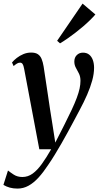

<svg xmlns="http://www.w3.org/2000/svg" viewBox="-66 -828 566 1094"><path d="M71.5 -436Q68 -455.5 62.8 -463.2Q57.5 -471 48.5 -471Q39 -471 30.5 -465.8Q22 -460.5 11.5 -451.5L2.5 -472Q13 -485 29.8 -498Q46.5 -511 67.5 -519.8Q88.5 -528.5 111.5 -528.5Q136 -528.5 150 -519Q164 -509.5 171.2 -491.8Q178.5 -474 182.5 -449.5Q188 -413 194.2 -372.2Q200.5 -331.5 206.8 -288.5Q213 -245.5 219.5 -203Q226 -160.5 232.5 -121.5L249 -15.5L299.5 -114.5Q325 -165 342.8 -203Q360.5 -241 371.5 -270.5Q382.5 -300 387.5 -323.5Q392.5 -347 392.5 -367.5Q392.5 -392 383.5 -409.5Q374.5 -427 366 -442.5Q357.5 -458 357.5 -477.5Q357.5 -500 371.5 -514Q385.5 -528 406.5 -528Q428 -528 442 -516.8Q456 -505.5 463 -486Q470 -466.5 470 -442Q470 -408 459.5 -369.5Q449 -331 430.5 -288.5Q412 -246 387.5 -200.5Q372 -171 355.2 -139.8Q338.5 -108.5 320.8 -76Q303 -43.5 284.5 -11.2Q266 21 247 52.2Q228 83.5 208 112.5Q181 153.5 153.5 183.8Q126 214 96.5 230.2Q67 246.5 34 246.5Q9.5 246.5 -10.2 241Q-30 235.5 -46.5 225.5L-20.5 143.5Q-9 153 12 166.8Q33 180.5 61.5 180.5Q93.5 180.5 120.2 161Q147 141.5 172.5 106Q198 70.5 225.5 22.5H158ZM259.5 -595.5 404.5 -807.5 477.5 -745.5Q465 -731 447.2 -713.5Q429.5 -696 408.5 -678Q387.5 -660 364.8 -642.5Q342 -625 319.5 -609.2Q297 -593.5 276 -581Z"/></svg>

Font: Merriweather 120pt Medium
Style: Italic
Weight: 500
Italic angle: -7.8°
Version: Version 2.101